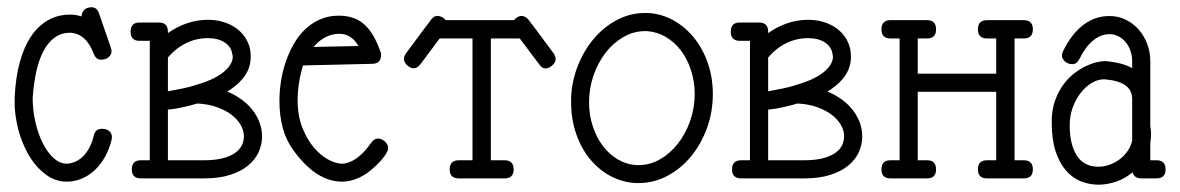

<svg xmlns="http://www.w3.org/2000/svg" viewBox="-20 -485 3207 522"><path d="M201.7 -440.4C190.9 -443.7 180.7 -445.3 170.9 -445.3C148.8 -445.3 128.7 -440.3 110.8 -430.2C92.9 -420.1 77.6 -405.5 64.7 -386.5C51.8 -367.4 41.6 -344.1 33.9 -316.4C26.3 -288.7 21.6 -257.2 20 -221.7V-192.9C22 -165.5 26.9 -139.7 34.9 -115.5C42.9 -91.2 53.1 -70 65.4 -51.8C77.8 -33.5 92 -19 107.9 -8.1C123.9 2.8 140.8 8.5 158.7 8.8H167.5C181.2 7.8 194.1 4.5 206.3 -1.2C218.5 -6.9 229.6 -14.6 239.5 -24.2C249.4 -33.8 258.1 -45.3 265.6 -58.8C273.1 -72.3 279 -87.4 283.2 -104C283.5 -105.6 283.8 -107.2 283.9 -108.6C284.1 -110.1 284.2 -111.5 284.2 -112.8C284.2 -119 281.9 -124.2 277.3 -128.4C272.8 -132.6 265.8 -134.8 256.3 -134.8C245 -134.8 237.8 -128.6 234.9 -116.2C229.7 -94.1 220.9 -76.3 208.5 -62.7C196.1 -49.2 181.2 -41.7 163.6 -40H159.7C147.6 -40.4 136.1 -45.7 125 -55.9C113.9 -66.2 104.2 -79.7 95.9 -96.4C87.6 -113.2 81.1 -132.2 76.2 -153.3C71.3 -174.5 68.8 -196.1 68.8 -218.3V-218.8C70.8 -246.4 74.3 -271.2 79.3 -293.2C84.4 -315.2 91.1 -333.7 99.6 -348.9C108.1 -364 118.2 -375.7 129.9 -383.8C141.6 -391.9 155.1 -396 170.4 -396C199.4 -394.7 220.7 -376 234.4 -339.8C238.6 -328.5 245.3 -322.8 254.4 -322.8C263.5 -322.8 270.6 -325.1 275.6 -329.8C280.7 -334.6 283.2 -339.7 283.2 -345.2C283.2 -348.8 282.6 -352.4 281.2 -356L249.5 -447.8C245.6 -459.5 238.8 -465.3 229 -465.3C220.2 -465.3 213.5 -462.8 208.7 -457.8C204 -452.7 201.7 -446.9 201.7 -440.4Z M359.4 -374H387.2V-49.3H363.3C346.7 -49.3 338.4 -41 338.4 -24.4C338.4 -8.1 346.7 0 363.3 0H535.6C562 0 585 -3.1 604.7 -9.3C624.4 -15.5 640.8 -23.8 653.8 -34.4C666.8 -45 676.5 -57.1 682.9 -70.8C689.2 -84.5 692.4 -98.8 692.4 -113.8C692.4 -127.1 690.1 -139.9 685.5 -152.1C681 -164.3 674.6 -175.7 666.3 -186.3C658 -196.9 647.9 -206.4 636.2 -214.8C624.5 -223.3 611.7 -230.5 597.7 -236.3C598 -236.7 598.8 -237.1 600.1 -237.8C601.4 -238.4 603.4 -239.6 606 -241.2C643.1 -266 661.6 -295.6 661.6 -330.1C661.6 -333.3 661.5 -336.2 661.4 -338.6C661.2 -341.1 660.8 -344.6 660.2 -349.1C657.9 -361.5 653.4 -372.7 646.7 -382.8C640.1 -392.9 631.7 -401.5 621.6 -408.7C611.5 -415.9 599.9 -421.4 586.9 -425.3C573.9 -429.2 560.1 -431.2 545.4 -431.2C525.6 -431.2 506.4 -428 488 -421.6C469.6 -415.3 452.5 -406.4 436.5 -395V-398.9C436.5 -415.5 428.4 -423.8 412.1 -423.8H359.4C343.1 -423.8 335 -415.5 335 -398.9C335 -382.3 343.1 -374 359.4 -374ZM436.5 -328.6C450.5 -345.2 466.8 -358.2 485.4 -367.4C503.9 -376.7 523.9 -381.3 545.4 -381.3C563.3 -381.3 578.2 -377.6 590.1 -370.1C602 -362.6 609 -352.5 611.3 -339.8H610.8L611.8 -336.9C612.5 -334.3 612.8 -332.4 612.8 -331.1C612.8 -322.9 610.2 -315 605 -307.4C599.8 -299.7 592.5 -292.5 583.3 -285.6C574 -278.8 562.9 -272.6 550 -267.1C537.2 -261.6 522.9 -256.7 507.3 -252.4C507 -252.1 506.7 -252 506.3 -252C497.9 -249.3 487.8 -246.8 476.1 -244.4C464.4 -241.9 451.2 -239.4 436.5 -236.8ZM436.5 -187C445.6 -188 453.6 -189 460.4 -190.2C467.3 -191.3 473.8 -192.6 480 -194.1L497.8 -198.5C503.5 -200 509.8 -201.7 516.6 -203.6C536.5 -202.6 554.3 -199.3 570.1 -193.6C585.9 -187.9 599.1 -180.9 609.9 -172.6C620.6 -164.3 628.8 -155.1 634.5 -145C640.2 -134.9 643.1 -125 643.1 -115.2C643.1 -93.8 633.5 -77.4 614.3 -66.2C595.1 -54.9 568.8 -49.3 535.6 -49.3H436.5Z M832 -357.4 843.8 -369.1C861.7 -385.1 881.2 -393.1 902.3 -393.1C914.1 -393.1 924.2 -390.1 932.9 -384.3C941.5 -378.4 948.7 -370.3 954.6 -359.9ZM991.7 -311.5C1008 -311.5 1016.1 -319.8 1016.1 -336.4C1016.1 -339.4 1015.6 -341.8 1014.6 -343.8C1008.5 -361.3 1001.7 -376.3 994.4 -388.7C987.1 -401 978.8 -411.2 969.7 -419.2C960.6 -427.2 950.4 -433 939 -436.8C927.6 -440.5 914.9 -442.4 900.9 -442.4C882.3 -442.4 865.5 -439 850.3 -432.4C835.2 -425.7 821.6 -416.7 809.6 -405.3C797.5 -393.9 787.2 -380.5 778.6 -365.2C769.9 -349.9 762.7 -333.7 756.8 -316.7C751 -299.6 746.7 -282 743.9 -263.9C741.1 -245.8 739.7 -228.4 739.7 -211.4C739.7 -156.1 752.1 -111.5 776.9 -77.6C818.2 -20 862.5 8.8 909.7 8.8C933.1 8.8 956.2 0.8 979 -15.1C982.6 -17.7 987.5 -21.7 993.9 -27.1C1000.2 -32.5 1006.4 -38.4 1012.5 -44.9C1018.5 -51.4 1023.8 -58.1 1028.3 -64.9C1032.9 -71.8 1035.2 -78 1035.2 -83.5C1035.2 -86.4 1034.3 -89.4 1032.7 -92.3C1031.1 -95.2 1029 -97.9 1026.4 -100.3C1023.8 -102.8 1020.8 -104.7 1017.6 -106.2C1014.3 -107.7 1011.1 -108.4 1007.8 -108.4C1000.7 -108.4 994.3 -104.3 988.8 -96.2C975.1 -77 961.5 -62.8 948 -53.7C934.5 -44.6 921.5 -40 909.2 -40C898.8 -40 886.6 -43.7 872.8 -51C859 -58.3 845.9 -69.3 833.5 -83.7C821.1 -98.2 810.6 -116.3 802 -137.9C793.4 -159.6 789.1 -184.9 789.1 -213.9C789.1 -239.6 792.8 -266.6 800.3 -294.9C800.9 -296.9 801.5 -298.9 802 -301C802.5 -303.1 803.2 -305.2 804.2 -307.1Z M1314.5 -380.4H1393.1L1445.3 -311C1450.5 -302.9 1456.5 -298.8 1463.4 -298.8C1466.3 -298.8 1469.4 -299.6 1472.7 -301.3C1475.9 -302.9 1478.9 -304.9 1481.7 -307.4C1484.5 -309.8 1486.7 -312.5 1488.3 -315.4C1489.9 -318.4 1490.7 -321.3 1490.7 -324.2C1490.7 -329.4 1488.8 -334.8 1484.9 -340.3L1426.8 -418.5C1425.8 -418.8 1425 -419.8 1424.3 -421.4L1417.5 -430.7C1411.9 -437.5 1405.6 -441.2 1398.4 -441.9C1394.9 -441.9 1391.1 -440.8 1387.2 -438.7C1383.3 -436.6 1380 -433.8 1377.4 -430.2H1191.4C1188.5 -434.1 1184.9 -437 1180.7 -439C1176.4 -440.9 1172.7 -441.9 1169.4 -441.9C1163.2 -442.2 1157.2 -438.5 1151.4 -430.7L1144.5 -421.4C1143.9 -420.7 1143.4 -420.2 1143.1 -419.7C1142.7 -419.2 1142.4 -418.8 1142.1 -418.5L1084 -340.3C1080.1 -334.8 1078.1 -329.6 1078.1 -324.7C1078.1 -321.8 1078.9 -318.8 1080.6 -315.9C1082.2 -313 1084.2 -310.3 1086.7 -307.9C1089.1 -305.4 1092 -303.4 1095.2 -301.8C1098.5 -300.1 1101.6 -299.3 1104.5 -299.3C1111.3 -299.3 1117.7 -303.2 1123.5 -311L1175.3 -380.4H1264.6V-49.3H1227.5C1210.9 -49.3 1202.6 -41 1202.6 -24.4C1202.6 -8.1 1210.9 0 1227.5 0H1351.6C1368.2 0 1376.5 -8.1 1376.5 -24.4C1376.5 -41 1368.2 -49.3 1351.6 -49.3H1314.5Z M1733.9 -449.7C1706.9 -449.7 1681.5 -443.4 1657.7 -430.9C1634 -418.4 1613 -401.5 1595 -380.4C1576.9 -359.2 1562.3 -334.7 1551.3 -306.9C1540.2 -279.1 1534 -249.8 1532.7 -219.2V-207C1532.7 -176.8 1537.2 -148.4 1546.1 -122.1C1555.1 -95.7 1567.5 -72.8 1583.5 -53.2C1599.4 -33.7 1618.1 -18.1 1639.4 -6.6C1660.7 5 1683.9 11.4 1709 12.7H1715.8C1743.5 12.7 1769.5 6.3 1793.9 -6.6C1818.4 -19.4 1839.8 -36.9 1858.2 -59.1C1876.5 -81.2 1891.1 -106.9 1901.9 -136.2C1912.6 -165.5 1918 -196.6 1918 -229.5C1918 -259.4 1913.4 -287.5 1904.3 -313.7C1895.2 -339.9 1882.6 -362.9 1866.7 -382.6C1850.7 -402.3 1832 -418.1 1810.5 -429.9C1789.1 -441.8 1766 -448.4 1741.2 -449.7ZM1739.3 -400.4C1757.5 -399.1 1774.5 -393.8 1790.3 -384.5C1806.1 -375.2 1819.7 -363 1831.3 -347.7C1842.9 -332.4 1852 -314.5 1858.6 -294.2C1865.3 -273.8 1868.7 -252.3 1868.7 -229.5C1868.7 -204.1 1864.6 -179.8 1856.4 -156.5C1848.3 -133.2 1837.2 -112.6 1823.2 -94.7C1809.2 -76.8 1793.1 -62.6 1774.7 -52C1756.3 -41.4 1736.7 -36.1 1715.8 -36.1H1710.9C1692.7 -37.1 1675.7 -42.2 1659.9 -51.5C1644.1 -60.8 1630.5 -73.1 1618.9 -88.4C1607.3 -103.7 1598.2 -121.5 1591.6 -141.8C1584.9 -162.2 1581.5 -183.9 1581.5 -207C1581.5 -232.1 1585.5 -256.3 1593.5 -279.5C1601.5 -302.8 1612.4 -323.4 1626.2 -341.3C1640.1 -359.2 1656.2 -373.5 1674.8 -384.3C1693.4 -395 1713.1 -400.4 1733.9 -400.4Z M1991.2 -374H2019V-49.3H1995.1C1978.5 -49.3 1970.2 -41 1970.2 -24.4C1970.2 -8.1 1978.5 0 1995.1 0H2167.5C2193.8 0 2216.9 -3.1 2236.6 -9.3C2256.3 -15.5 2272.6 -23.8 2285.6 -34.4C2298.7 -45 2308.3 -57.1 2314.7 -70.8C2321 -84.5 2324.2 -98.8 2324.2 -113.8C2324.2 -127.1 2321.9 -139.9 2317.4 -152.1C2312.8 -164.3 2306.4 -175.7 2298.1 -186.3C2289.8 -196.9 2279.8 -206.4 2268.1 -214.8C2256.3 -223.3 2243.5 -230.5 2229.5 -236.3C2229.8 -236.7 2230.6 -237.1 2231.9 -237.8C2233.2 -238.4 2235.2 -239.6 2237.8 -241.2C2274.9 -266 2293.5 -295.6 2293.5 -330.1C2293.5 -333.3 2293.4 -336.2 2293.2 -338.6C2293.1 -341.1 2292.6 -344.6 2292 -349.1C2289.7 -361.5 2285.2 -372.7 2278.6 -382.8C2271.9 -392.9 2263.5 -401.5 2253.4 -408.7C2243.3 -415.9 2231.8 -421.4 2218.8 -425.3C2205.7 -429.2 2191.9 -431.2 2177.2 -431.2C2157.4 -431.2 2138.3 -428 2119.9 -421.6C2101.5 -415.3 2084.3 -406.4 2068.4 -395V-398.9C2068.4 -415.5 2060.2 -423.8 2043.9 -423.8H1991.2C1974.9 -423.8 1966.8 -415.5 1966.8 -398.9C1966.8 -382.3 1974.9 -374 1991.2 -374ZM2068.4 -328.6C2082.4 -345.2 2098.6 -358.2 2117.2 -367.4C2135.7 -376.7 2155.8 -381.3 2177.2 -381.3C2195.1 -381.3 2210 -377.6 2221.9 -370.1C2233.8 -362.6 2240.9 -352.5 2243.2 -339.8H2242.7L2243.7 -336.9C2244.3 -334.3 2244.6 -332.4 2244.6 -331.1C2244.6 -322.9 2242 -315 2236.8 -307.4C2231.6 -299.7 2224.4 -292.5 2215.1 -285.6C2205.8 -278.8 2194.7 -272.6 2181.9 -267.1C2169 -261.6 2154.8 -256.7 2139.2 -252.4C2138.8 -252.1 2138.5 -252 2138.2 -252C2129.7 -249.3 2119.6 -246.8 2107.9 -244.4C2096.2 -241.9 2083 -239.4 2068.4 -236.8ZM2068.4 -187C2077.5 -188 2085.4 -189 2092.3 -190.2C2099.1 -191.3 2105.6 -192.6 2111.8 -194.1L2129.6 -198.5C2135.3 -200 2141.6 -201.7 2148.4 -203.6C2168.3 -202.6 2186.1 -199.3 2201.9 -193.6C2217.7 -187.9 2231 -180.9 2241.7 -172.6C2252.4 -164.3 2260.7 -155.1 2266.4 -145C2272.1 -134.9 2274.9 -125 2274.9 -115.2C2274.9 -93.8 2265.3 -77.4 2246.1 -66.2C2226.9 -54.9 2200.7 -49.3 2167.5 -49.3H2068.4Z M2400.9 -380.4H2425.8V-49.3H2400.9C2384.6 -49.3 2376.5 -41 2376.5 -24.4C2376.5 -8.1 2384.6 0 2400.9 0H2500.5C2516.8 0 2524.9 -8.1 2524.9 -24.4C2524.9 -41 2516.8 -49.3 2500.5 -49.3H2475.1V-235.4H2688.5V-49.3H2663.6C2647 -49.3 2638.7 -41 2638.7 -24.4C2638.7 -8.1 2647 0 2663.6 0H2763.2C2779.8 0 2788.1 -8.1 2788.1 -24.4C2788.1 -41 2779.8 -49.3 2763.2 -49.3H2738.3V-380.4H2763.2C2779.8 -380.4 2788.1 -388.7 2788.1 -405.3C2788.1 -421.9 2779.8 -430.2 2763.2 -430.2H2663.6C2647 -430.2 2638.7 -421.9 2638.7 -405.3C2638.7 -388.7 2647 -380.4 2663.6 -380.4H2688.5V-284.7H2475.1V-380.4H2500.5C2516.8 -380.4 2524.9 -388.7 2524.9 -405.3C2524.9 -421.9 2516.8 -430.2 2500.5 -430.2H2400.9C2384.6 -430.2 2376.5 -421.9 2376.5 -405.3C2376.5 -388.7 2384.6 -380.4 2400.9 -380.4Z M3058.1 -215.3V-102.5C3055.8 -92.4 3051.7 -83.1 3045.7 -74.5C3039.6 -65.8 3032.5 -58.3 3024.2 -52C3015.9 -45.7 3006.7 -40.7 2996.6 -37.1C2986.5 -33.5 2976.4 -31.7 2966.3 -31.7C2940.3 -31.7 2920.7 -41.8 2907.7 -62C2894.7 -82.2 2888.2 -109.9 2888.2 -145C2888.2 -161.3 2890.9 -176.9 2896.2 -191.9C2901.6 -206.9 2908.7 -220.1 2917.5 -231.7C2926.3 -243.2 2936.4 -252.4 2947.8 -259.3C2959.1 -266.1 2970.7 -269.5 2982.4 -269.5C3008.5 -267.3 3027.6 -261.7 3039.8 -252.9C3052 -244.1 3058.1 -231.6 3058.1 -215.3ZM2986.3 -318.8H2982.9C2976.7 -318.8 2969.1 -317.7 2960 -315.4C2950.8 -313.2 2941.2 -309.6 2931.2 -304.7C2921.1 -299.8 2910.8 -293.4 2900.4 -285.4C2890 -277.4 2880.5 -267.7 2871.8 -256.1C2863.2 -244.5 2856 -231.2 2850.1 -216.1C2844.2 -200.9 2840.7 -183.6 2839.4 -164.1V-150.9C2839.4 -121.3 2842.8 -95.9 2849.6 -74.7C2856.4 -53.5 2865.6 -36.1 2877.2 -22.5C2888.8 -8.8 2902.3 1.2 2917.7 7.6C2933.2 13.9 2949.5 17.1 2966.8 17.1C2982.4 17.1 2998.4 14.3 3014.6 8.8C3030.9 3.3 3045.7 -5.2 3059.1 -16.6C3062.3 -5.5 3070.1 0 3082.5 0H3124C3140.6 0 3148.9 -8.1 3148.9 -24.4C3148.9 -41 3140.6 -49.3 3124 -49.3H3107.4V-97.2C3108.1 -100.7 3108.6 -104.5 3108.9 -108.4C3109.2 -112.3 3109.4 -116 3109.4 -119.6C3109.4 -123.2 3109.2 -127 3108.9 -130.9C3108.6 -134.8 3108.1 -138.5 3107.4 -142.1V-318.4C3107.4 -335 3104.6 -350.7 3098.9 -365.7C3093.2 -380.7 3085.4 -393.8 3075.4 -405C3065.5 -416.3 3053.8 -425.1 3040.3 -431.6C3026.8 -438.2 3012 -441.4 2996.1 -441.4C2969.4 -441.4 2945.5 -433.1 2924.3 -416.5C2903.2 -399.9 2885.3 -376.6 2870.6 -346.7C2868.3 -342.1 2867.2 -337.6 2867.2 -333C2867.2 -328.1 2869.9 -323.2 2875.2 -318.1C2880.6 -313.1 2887.4 -310.5 2895.5 -310.5C2903.6 -310.5 2910.2 -315.4 2915 -325.2C2925.5 -346.7 2937.7 -363.2 2951.7 -374.8C2965.7 -386.3 2980.5 -392.1 2996.1 -392.1C3005.2 -392.1 3013.6 -390.1 3021.2 -386C3028.9 -381.9 3035.5 -376.5 3041 -369.6C3046.5 -362.8 3050.8 -355 3053.7 -346.2C3056.6 -337.4 3058.1 -328.1 3058.1 -318.4V-299.8C3039.9 -309.9 3016 -316.2 2986.3 -318.8Z"/></svg>

Font: Nathan
Style: Regular
Weight: 400
Designer: Peter Wiegel
Foundry: Peter Wiegel
Version: Version 1.001 2009